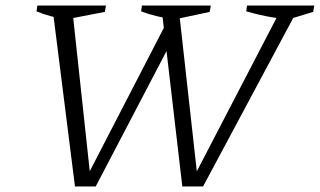

<svg xmlns="http://www.w3.org/2000/svg" viewBox="-20 -674 1156 694"><path d="M639 0 564 -643H626L694 -31H679L997 -643H1058L714 0ZM251 0 170 -643H241L307 -31H292L585 -598L612 -547L326 0ZM219 -604Q193 -608 165.5 -615Q138 -622 112 -633L115 -654H363L359 -631ZM612 -604Q579 -608 549 -615Q519 -622 490 -633L493 -654H742L738 -631ZM1023 -604Q979 -608 941.5 -615.5Q904 -623 870 -633L873 -654H1116L1112 -631Z"/></svg>

Font: Piazzolla 8pt ExtraLight
Style: Italic
Weight: 250
Italic angle: -11.3°
Designer: Juan Pablo del Peral
Foundry: Huerta Tipografica
Version: Version 2.001